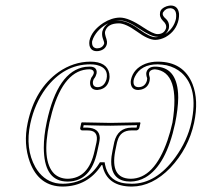

<svg xmlns="http://www.w3.org/2000/svg" viewBox="-20 -666 733 698"><path d="M330.6 -147.9Q338.9 -187.5 307.1 -191.4Q301.8 -191.9 296.9 -191.9H277.8Q271 -193.8 271.5 -200.2L275.4 -219.2L277.8 -221.2Q278.8 -221.2 381.8 -219.2L488.8 -221.2L490.7 -219.2L486.3 -200.2Q483.4 -193.4 476.6 -191.9H458Q417.5 -191.9 407.2 -154.3Q406.2 -150.9 405.3 -147.9L398.9 -117.2Q379.9 -17.6 454.6 -16.1Q540.5 -16.1 588.9 -155.8Q599.6 -187 606.9 -220.2Q636.7 -405.3 543 -414.1Q525.4 -413.1 522 -400.9Q521 -393.6 523.4 -388.2Q525.9 -381.3 523.9 -372.1Q518.6 -346.7 493.2 -340.3Q488.3 -339.4 482.9 -338.9Q459 -338.9 455.6 -361.8Q454.6 -369.1 456.1 -376Q464.8 -416.5 508.3 -434.1Q529.3 -441.9 553.2 -441.9Q647 -441.9 679.7 -360.8Q703.1 -301.8 685.5 -219.2Q665.5 -126.5 599.1 -55.7Q533.7 11.7 459.5 12.2Q368.7 12.2 352.5 -64Q352.1 -65.4 352.1 -65.9H349.1Q299.3 11.2 208.5 12.2Q121.6 12.2 88.4 -77.1Q64.5 -143.1 80.6 -219.2Q106.9 -342.8 193.4 -404.3Q247.1 -441.4 308.1 -441.9Q369.1 -441.9 377.4 -398.4Q379.4 -386.7 377 -376Q371.1 -348.1 345.2 -340.8Q339.4 -339.4 334 -338.9Q310.1 -338.9 307.6 -360.8Q307.1 -366.7 308.1 -372.1Q311 -383.8 315.4 -388.2Q319.3 -393.6 321.3 -400.9Q321.3 -413.1 306.2 -414.1Q213.4 -414.1 169.4 -258.8Q164.1 -239.7 159.7 -220.2Q130.4 -81.5 176.8 -34.7Q196.3 -16.6 225.6 -16.1Q302.2 -17.1 323.7 -117.2ZM416 -602.1Q447.8 -602.1 500 -566.9Q536.6 -542.5 552.2 -542Q575.7 -542 583 -561.5Q584 -564 584 -564.9Q586.4 -577.6 572.3 -590.3Q558.6 -604.5 562 -621.1Q564.9 -635.7 585.4 -643.1Q593.3 -645.5 600.1 -646Q627.4 -646 630.9 -615.7Q631.3 -605.5 629.4 -595.2Q620.6 -553.2 582 -531.2Q563.5 -521.5 544.9 -521Q519 -521 477.1 -551.8Q437 -580.6 412.6 -581.1Q371.1 -581.1 362.3 -552.2Q361.8 -550.8 361.8 -549.8Q360.4 -543 367.2 -523.4Q370.1 -514.2 368.7 -506.8Q363.8 -484.9 338.4 -480.5Q335 -480 332 -480Q310.1 -480 305.2 -501Q303.7 -509.3 305.2 -518.1Q313 -554.2 355.5 -582.5Q385.7 -601.6 416 -602.1ZM340.3 -146 333.5 -114.7Q310.5 -7.3 227.5 -5.9Q226.1 -5.9 225.6 -5.9Q144.5 -5.9 139.6 -115.2Q139.2 -122.1 139.2 -128.4Q139.2 -171.9 149.9 -222.2Q189.5 -408.2 290 -422.9Q298.3 -423.8 306.2 -423.8Q330.1 -423.8 331.5 -405.3Q331.5 -401.4 331.1 -398.9Q328.1 -387.7 323.2 -381.3L321.8 -380.4Q319.8 -377 317.9 -370.1Q315.4 -350.1 334 -349.1Q356 -349.1 365.2 -372.1Q366.2 -375.5 367.2 -377.9Q376 -418.5 333.5 -429.2Q331.1 -429.7 329.6 -430.2Q319.3 -432.1 308.1 -432.1Q212.4 -432.1 146 -343.8Q106 -289.1 90.3 -216.8Q70.8 -126 108.4 -58.6Q135.7 -11.2 182.6 -0.5Q195.3 2 208.5 2Q294.9 1 340.3 -71.3L343.3 -76.2H360.4L361.8 -67.9Q372.6 -13.7 420.9 -2Q437.5 2 459.5 2Q547.4 2 617.2 -93.8Q661.1 -154.3 675.8 -221.2Q702.1 -344.7 640.6 -400.9Q617.2 -421.4 585.4 -428.7Q569.3 -431.6 553.2 -432.1Q492.2 -432.1 470.2 -387.2Q466.8 -379.9 465.8 -374Q462.4 -350.1 482.9 -349.1Q506.3 -349.1 513.7 -371.6Q514.2 -373.5 514.2 -374L515.1 -381.3Q510.3 -394.5 512.2 -403.3Q518.1 -423.3 543 -423.8Q620.6 -423.8 627.4 -327.1Q627.9 -318.8 627.9 -311Q627.4 -270.5 616.7 -217.8Q584 -64.9 508.8 -21Q482.9 -6.3 454.6 -5.9Q391.1 -5.9 384.8 -66.4Q384.3 -72.3 384.3 -78.1Q384.3 -96.7 389.2 -119.1L395.5 -149.9Q408.2 -201.2 458 -202.1H476.6L478.5 -210.9Q415 -209.5 381.8 -209Q349.6 -209 284.2 -210.9L282.2 -202.1H296.9Q341.8 -200.7 342.8 -164.6Q342.3 -155.8 340.3 -146ZM580.6 -542Q611.8 -563 619.6 -597.2Q625 -633.8 600.1 -636.2Q582 -636.2 572.8 -621.1Q572.3 -619.6 571.8 -619.1Q569.3 -608.9 582.5 -598.1Q597.7 -584 593.8 -563Q590.3 -550.8 580.6 -542ZM374 -581.5Q335 -562 318.8 -526.9Q316.4 -520.5 314.9 -516.1Q312.5 -492.2 332 -490.2Q351.1 -490.2 357.9 -505.4Q358.9 -507.8 358.9 -509.3Q359.4 -511.2 353.5 -527.3Q349.6 -539.6 352.1 -552.2Q357.4 -570.3 374 -581.5ZM396.5 -589.8Q404.8 -591.3 412.6 -590.8Q444.3 -590.8 487.8 -558.1Q524.4 -531.2 544.9 -530.8Q551.3 -530.8 556.6 -532.2Q553.7 -532.2 552.2 -532.2Q530.3 -532.2 485.4 -562.5Q442.4 -591.8 416 -591.8Q405.8 -591.8 396.5 -589.8Z"/></svg>

Font: Linux Biolinum Outline O
Style: Italic
Weight: 400
Italic angle: -12°
Designer: Philipp H. Poll
Foundry: Philipp H. Poll
Version: Version 0.6.2